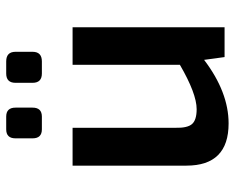

<svg xmlns="http://www.w3.org/2000/svg" viewBox="-89 -655 757 619"><g transform="rotate(-90 289.5 -345.5)"><path d="M223 -589H182Q153 -589 153 -619V-674Q153 -704 182 -704H223Q252 -704 252 -674V-619Q252 -589 223 -589ZM401 -589H362Q332 -589 332 -619V-674Q332 -704 362 -704H401Q432 -704 432 -674V-619Q432 -589 401 -589ZM511 -490V0H415L406 -66Q302 13 201 13Q65 13 65 -123V-490H187V-159Q186 -120 199 -105Q212 -90 247 -90Q297 -90 390 -144V-490Z"/></g></svg>

Font: Exo 2.0 Semi Bold
Style: Regular
Weight: 600
Designer: Natanael Gama
Version: Version 1.001;PS 001.001;hotconv 1.0.70;makeotf.lib2.5.58329